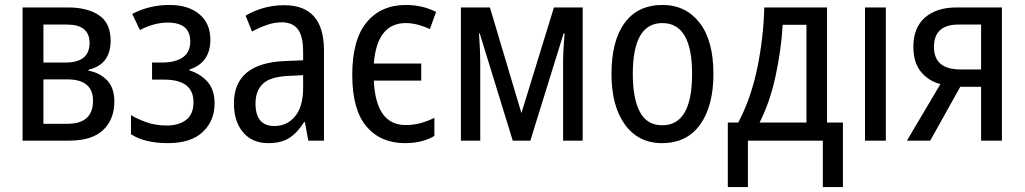

<svg xmlns="http://www.w3.org/2000/svg" viewBox="-20 -567 4131 774"><path d="M254 -537H71V0H258Q351 0 396 -43Q441 -86 441 -158Q441 -213 411.5 -243.5Q382 -274 337 -282V-286Q426 -307 426 -403Q426 -474 379 -505.5Q332 -537 254 -537ZM245 -315H155V-468H250Q341 -468 341 -394Q341 -315 245 -315ZM252 -68H155V-247H251Q355 -247 355 -161Q355 -68 252 -68Z M513 -511 544 -446Q602 -476 656 -476Q747 -476 747 -400Q747 -356 716.5 -335.5Q686 -315 635 -315H593V-246H642Q760 -246 760 -155Q760 -106 730 -83.5Q700 -61 652 -61Q609 -61 572.5 -73.5Q536 -86 508 -103V-26Q563 10 657 10Q750 10 797.5 -35Q845 -80 845 -150Q845 -206 816 -238Q787 -270 744 -283V-287Q828 -314 828 -407Q828 -473 783.5 -510Q739 -547 664 -547Q582 -547 513 -511Z M1202 -213Q1202 -137 1169.5 -98Q1137 -59 1086 -59Q1010 -59 1010 -150Q1010 -202 1040.5 -230Q1071 -258 1143 -261L1202 -264ZM970 -504 996 -440Q1026 -456 1056 -466.5Q1086 -477 1116 -477Q1159 -477 1180.5 -449.5Q1202 -422 1202 -358V-324L1130 -321Q923 -313 923 -150Q923 -77 960 -33.5Q997 10 1061 10Q1114 10 1146.5 -11Q1179 -32 1206 -75H1209L1223 0H1286V-364Q1286 -546 1126 -546Q1081 -546 1041.5 -534.5Q1002 -523 970 -504Z M1731 -19V-92Q1705 -79 1676.5 -71Q1648 -63 1615 -63Q1495 -63 1487 -242H1678V-311H1487Q1500 -474 1616 -474Q1640 -474 1666 -467Q1692 -460 1713 -450L1738 -519Q1683 -547 1616 -547Q1516 -547 1458 -477Q1400 -407 1400 -265Q1400 -125 1457 -57.5Q1514 10 1612 10Q1683 10 1731 -19Z M2213 -537 2082 -111 1955 -537H1838V0H1916V-316Q1916 -362 1911 -432H1914L2047 0H2118L2252 -432H2256Q2250 -361 2250 -317V0H2329V-537Z M2651 -547Q2551 -547 2498 -474.5Q2445 -402 2445 -269Q2445 -139 2499.5 -64.5Q2554 10 2648 10Q2749 10 2802.5 -65Q2856 -140 2856 -269Q2856 -404 2800 -475.5Q2744 -547 2651 -547ZM2650 -474Q2770 -474 2770 -269Q2770 -62 2650 -62Q2588 -62 2559.5 -116Q2531 -170 2531 -269Q2531 -474 2650 -474Z M3231 -73H3042Q3084 -155 3107 -262.5Q3130 -370 3135 -467H3231ZM3061 -537Q3058 -414 3032.5 -291.5Q3007 -169 2956 -73H2914V187H2995V0H3297V187H3378V-73H3314V-537Z M3551 -537H3467V0H3551Z M3844 -468H3935V-287H3852Q3745 -287 3745 -378Q3745 -468 3844 -468ZM3851 -217H3935V0H4019V-537H3836Q3755 -537 3708.5 -496Q3662 -455 3662 -379Q3662 -314 3693 -277Q3724 -240 3771 -228L3636 0H3730Z"/></svg>

Font: Noto Sans Display SemiCondensed
Style: Regular
Weight: 400
Width: 4
Designer: Monotype Design team
Foundry: Monotype Imaging Inc.
Version: 1.000